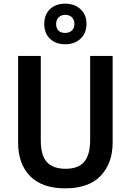

<svg xmlns="http://www.w3.org/2000/svg" viewBox="-20 -1020 716 1050"><path d="M596 -240Q596 -128 531 -59Q466 10 336 10Q210 10 144.5 -57Q79 -124 79 -241V-714H203V-254Q203 -169 237 -133Q271 -97 339 -97Q409 -97 441 -135.5Q473 -174 473 -255V-714H596ZM337 -778Q285 -778 253.5 -808Q222 -838 222 -889Q222 -940 253.5 -970Q285 -1000 337 -1000Q387 -1000 420 -970Q453 -940 453 -890Q453 -839 420.5 -808.5Q388 -778 337 -778ZM337 -840Q359 -840 373 -853Q387 -866 387 -889Q387 -912 373 -925.5Q359 -939 337 -939Q315 -939 301 -925.5Q287 -912 287 -889Q287 -866 299.5 -853Q312 -840 337 -840Z"/></svg>

Font: Noto Sans Sinhala UI SemiCondensed SemiBold
Style: Regular
Weight: 600
Width: 4
Designer: Jelle Bosma - Monotype Design Team
Foundry: Monotype Imaging Inc.
Version: Version 2.006; ttfautohint (v1.8.4.7-5d5b)